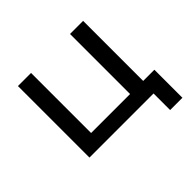

<svg xmlns="http://www.w3.org/2000/svg" viewBox="-158 -707 1006 1006"><g transform="rotate(-45 345.0 -203.5)"><path d="M93 -529.9H190.1V-84.9H478.9V-529.9H576V0H93ZM567.9 -4.6 591.3 0H478.9V-84.9H659V122.9H567.9Z"/></g></svg>

Font: iiserrat Thin
Style: Regular
Weight: 100
Designer: Akira Ohta
Foundry: Akira Ohta
Version: Version 1.200;Glyphs 3.3.1 (3343)